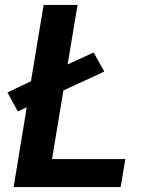

<svg xmlns="http://www.w3.org/2000/svg" viewBox="-20 -755 616 775"><path d="M35 0H467L486 -113H190L236 -390L401 -466L358 -543L253 -495L293 -735H156L105 -427L10 -382L52 -305L88 -322Z"/></svg>

Font: Iosevka Sparkle Extrabold
Style: Italic
Weight: 800
Italic angle: -9°
Designer: Belleve Invis
Foundry: Belleve Invis
Version: Version 4.5.0; ttfautohint (v1.8.3)